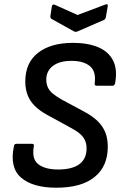

<svg xmlns="http://www.w3.org/2000/svg" viewBox="-20 -865 568 896"><path d="M243 11Q133 11 78.5 -36Q24 -83 45 -183Q46 -194 58 -194H128Q141 -194 138 -183Q127 -123 159 -98.5Q191 -74 251 -74Q317 -74 350.5 -99Q384 -124 384 -172Q384 -194 376.5 -210.5Q369 -227 352 -241.5Q335 -256 306 -271L198 -330Q164 -349 142 -371Q120 -393 109 -421Q98 -449 98 -485Q98 -572 157.5 -618.5Q217 -665 321 -665Q390 -665 438.5 -644.5Q487 -624 508 -582Q529 -540 517 -476Q514 -465 506 -465H431Q420 -465 422 -477Q429 -532 399.5 -556.5Q370 -581 314 -581Q258 -581 227 -557.5Q196 -534 196 -493Q196 -474 203 -458Q210 -442 225.5 -429Q241 -416 265 -402L371 -345Q411 -324 435.5 -300Q460 -276 471.5 -247Q483 -218 483 -180Q483 -89 421.5 -39Q360 11 243 11ZM472 -844Q477 -846 480.5 -844.5Q484 -843 483 -837L474 -785Q472 -775 465 -772L341 -718Q334 -715 326 -718L222 -776Q214 -780 215 -789L222 -835Q224 -847 235 -843L342 -795Z"/></svg>

Font: Sofia Sans Semi Condensed SemiBold
Style: Italic
Weight: 600
Italic angle: -9°
Version: Version 4.100